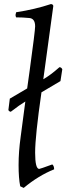

<svg xmlns="http://www.w3.org/2000/svg" viewBox="-20 -896 325 940"><path d="M183 -444Q152 -229 152 -149Q152 -69 172 -69Q176 -69 236 -91Q245 -84 245 -67Q168 -36 96 24L79 16Q71 -23 71 -88Q71 -153 81 -225L104 -399Q77 -383 33 -349Q26 -349 21 -357L28 -413L113 -463L125 -549Q152 -746 152 -767Q152 -807 121 -808Q92 -811 59 -811Q56 -817 56 -823L59 -836Q151 -850 229 -876Q239 -876 241 -867L192 -508Q227 -528 271 -567Q280 -567 285 -557L276 -499Z"/></svg>

Font: Rosarivo
Style: Italic
Weight: 400
Version: Version 1.003